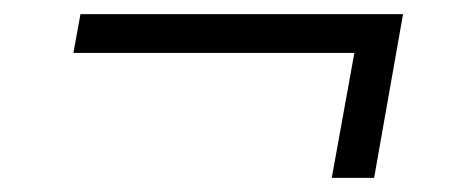

<svg xmlns="http://www.w3.org/2000/svg" viewBox="-20 -453 655 272"><path d="M450 -201H510L551 -433H94L84 -378H482Z"/></svg>

Font: Archivo ExtraLight
Style: Italic
Weight: 200
Italic angle: -10°
Designer: Hector Gatti
Foundry: Omnibus-Type
Version: Version 2.001